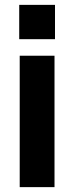

<svg xmlns="http://www.w3.org/2000/svg" viewBox="-20 -769 306 789"><path d="M204 -540V0H61V-540ZM206 -749V-608H59V-749Z"/></svg>

Font: Pathway Extreme Condensed
Style: Bold
Weight: 700
Width: 3
Version: Version 1.001;gftools[0.9.26]